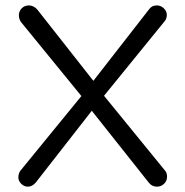

<svg xmlns="http://www.w3.org/2000/svg" viewBox="-20 -701 695 720"><path d="M599.1 -61 370.1 -341.8 599.1 -623.5Q605.5 -632.3 605.5 -645.5Q605.5 -659.2 594.2 -669.9Q583 -680.7 567.9 -680.7Q550.3 -680.7 540.5 -668L330.1 -397.9L119.6 -665.5Q113.8 -672.4 105.5 -676.5Q97.2 -680.7 88.4 -680.7Q72.3 -680.7 61.5 -669.9Q50.8 -659.2 50.8 -643.6Q50.8 -630.9 58.1 -619.1L285.2 -340.8L56.2 -60.5Q48.8 -49.3 48.8 -35.9Q48.8 -22.5 59.6 -11.7Q70.8 -1 84 -1Q100.6 -1 113.8 -16.1L324.2 -285.6L537.6 -16.6Q549.3 -1 568.4 -1Q584.5 -1 595.5 -12Q606.4 -22.9 606.4 -38.1Q606.4 -53.2 599.1 -61Z"/></svg>

Font: YuPearl-Light
Style: Light
Weight: 300
Designer: Max Yao
Foundry: Max-Everyday
Version: Version 1.011; ttfautohint (v1.8.3)